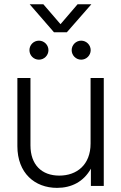

<svg xmlns="http://www.w3.org/2000/svg" viewBox="-20 -888 579 917"><path d="M252.4 9.3C321.3 9.3 379.4 -20 414.1 -82.5V0H475.6V-515.6H412.6V-202.6C412.6 -101.1 347.2 -49.3 263.2 -49.3C178.7 -49.3 125.5 -101.6 125.5 -193.8V-515.6H63V-189.9C63 -61.5 146 9.3 252.4 9.3ZM367.7 -603C392.6 -603 413.1 -623.5 413.1 -648.4C413.1 -673.3 392.6 -693.8 367.7 -693.8C342.8 -693.8 322.3 -673.3 322.3 -648.4C322.3 -623.5 342.8 -603 367.7 -603ZM166 -603C190.9 -603 211.4 -623.5 211.4 -648.4C211.4 -673.3 190.9 -693.8 166 -693.8C140.6 -693.8 120.6 -673.3 120.6 -648.4C120.6 -623.5 140.6 -603 166 -603ZM187 -867.7H122.1V-867.2L237.8 -733.9H299.3L416 -867.2V-867.7H350.6L269 -772.5Z"/></svg>

Font: Raveo Display Display Light
Style: Regular
Weight: 300
Designer: Jakub Foglar, Rasmus Andersson (Inter)
Foundry: Jakubfoglar.com
Version: Version 1.100;Glyphs 3.2.3 (3260)